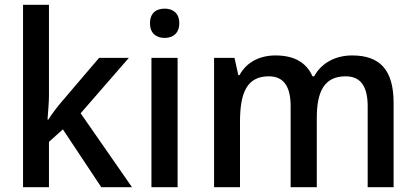

<svg xmlns="http://www.w3.org/2000/svg" viewBox="-20 -780 1732 800"><path d="M184 -760H76V0H184V-189L242 -241L402 0H530L316 -308L517 -539H393L242 -362C223 -340 193 -302 182 -282H178C180 -312 184 -353 184 -380Z M666 -744C632 -744 605 -727 605 -683C605 -640 632 -622 666 -622C699 -622 727 -640 727 -683C727 -727 699 -744 666 -744ZM720 -539H611V0H720Z M1447 -549C1382 -549 1321 -521 1289 -462H1282C1256 -521 1204 -549 1128 -549C1065 -549 1008 -523 978 -467H973L957 -539H872V0H980V-272C980 -394 1009 -462 1100 -462C1162 -462 1191 -420 1191 -337V0H1300V-290C1300 -401 1333 -462 1420 -462C1483 -462 1512 -420 1512 -337V0H1620V-351C1620 -490 1562 -549 1447 -549Z"/></svg>

Font: Noto Sans Thai Medium
Style: Regular
Weight: 500
Designer: Monotype Design Team
Foundry: Monotype Imaging Inc.
Version: Version 1.901